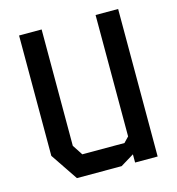

<svg xmlns="http://www.w3.org/2000/svg" viewBox="-105 -790 810 880"><g transform="rotate(-15 300.0 -350.0)"><path d="M428 -700V-124L404 -99H204L172 -148V-700H65V-129L152 0H364L428 -39V0H535V-700Z"/></g></svg>

Font: Kode Mono SemiBold
Style: Regular
Weight: 600
Monospace: yes
Designer: Isa Ozler
Foundry: Kadena LLC
Version: Version 1.206;gftools[0.9.28]